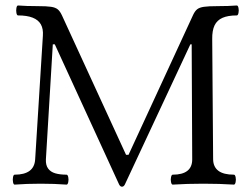

<svg xmlns="http://www.w3.org/2000/svg" viewBox="-20 -686 942 717"><path d="M424.8 2.9 184.6 -520.5H177.2L151.4 -90.8Q150.4 -69.3 159.7 -56.6Q168.9 -43.9 186.3 -38.8Q203.6 -33.7 228.5 -33.7Q232.9 -33.7 234.9 -24.4Q236.8 -15.1 234.9 -5.9Q232.9 3.4 228.5 3.4Q183.6 0 131.8 0Q79.6 0 34.7 3.4Q30.3 3.4 28.6 -5.9Q26.9 -15.1 28.6 -24.4Q30.3 -33.7 34.7 -33.7Q107.9 -33.7 111.3 -90.8L140.1 -551.8Q142.1 -578.1 132.6 -595Q123 -611.8 101.8 -620.1Q80.6 -628.4 47.4 -628.4Q43 -628.4 41.3 -637.7Q39.6 -647 41.3 -656.2Q43 -665.5 47.4 -665.5Q78.1 -663.1 120.6 -663.1Q154.3 -663.1 170.7 -660.6Q187 -658.2 195.8 -650.9Q204.6 -643.6 211.9 -627.4L450.7 -107.9H460L701.2 -630.4Q708 -645 716.6 -651.6Q725.1 -658.2 741.7 -660.6Q758.3 -663.1 793 -663.1Q834.5 -663.1 864.3 -665.5Q868.7 -665.5 870.6 -656.2Q872.6 -647 870.6 -637.7Q868.7 -628.4 864.3 -628.4Q831.1 -628.4 810.8 -619.4Q790.5 -610.4 781.2 -591.1Q772 -571.8 772.5 -540L775.9 -90.8Q776.4 -62.5 795.7 -48.1Q814.9 -33.7 853.5 -33.7Q857.9 -33.7 859.9 -24.4Q861.8 -15.1 859.9 -5.9Q857.9 3.4 853.5 3.4Q800.3 0 739.3 0Q678.2 0 625 3.4Q620.6 3.4 618.7 -5.9Q616.7 -15.1 618.7 -24.4Q620.6 -33.7 625 -33.7Q697.8 -33.7 697.8 -90.8L695.8 -520.5H690.9L446.3 2.9Q444.3 6.8 441.7 9Q439 11.2 435.5 11.2Q432.1 11.2 429.4 9Q426.8 6.8 424.8 2.9Z"/></svg>

Font: Junicode Two Beta VF
Style: Regular
Weight: 400
Designer: Peter S. Baker
Foundry: Briery Creek Software
Version: Version 1.031 beta; ttfautohint (v1.8.1.43-b0c9)